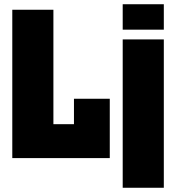

<svg xmlns="http://www.w3.org/2000/svg" viewBox="-20 -746 831 906"><path d="M38 0V-700H232V-160H329V-280H498V0ZM559 140V-560H753V140ZM559 -606V-726H753V-606Z"/></svg>

Font: Tektur SemiCondensed ExtraBold
Style: Regular
Weight: 800
Width: 4
Designer: Adam Jagosz
Foundry: Adam Jagosz
Version: Version 1.005;gftools[0.9.30]